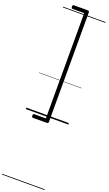

<svg xmlns="http://www.w3.org/2000/svg" viewBox="-416 -1534 1419 2493"><g transform="rotate(20 293.5 -287.5)"><path d="M108 50Q108 36 112.5 30.5Q117 25 125 25H286V-1430H125Q117 -1430 112.5 -1435.5Q108 -1441 108 -1455Q108 -1469 112.5 -1474.5Q117 -1480 125 -1480H312Q339 -1480 339 -1461V56Q339 75 312 75H125Q117 75 112.5 69.5Q108 64 108 50ZM0 895H587V905H0ZM0 -20H587V0H0ZM0 -505H587V-500H0ZM0 -1415H587V-1405H0Z"/></g></svg>

Font: Playwrite BE WAL Guides
Style: Regular
Weight: 400
Designer: Veronika Burian, José Scaglione
Foundry: TypeTogether
Version: Version 1.003